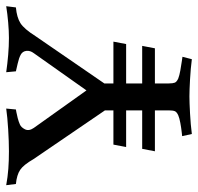

<svg xmlns="http://www.w3.org/2000/svg" viewBox="-30 -616 653 634"><g transform="rotate(-90 297.0 -298.5)"><path d="M250 -279 89 -515Q70 -548 53.5 -559Q37 -570 7 -573L3 -605Q30 -600 57 -598Q84 -596 115 -596Q147 -596 187.5 -598.5Q228 -601 256 -605L253 -573Q253 -573 244.5 -571.5Q236 -570 224.5 -567Q213 -564 204 -560Q194 -556 187.5 -543Q181 -530 192 -514L316 -340L439 -514Q448 -526 446.5 -538.5Q445 -551 434 -557Q423 -563 405 -567Q387 -571 379 -573L376 -605Q404 -601 433 -598.5Q462 -596 489 -596Q512 -596 540.5 -598.5Q569 -601 594 -605L590 -573Q557 -570 538 -558Q519 -546 495 -508L339 -281V-68Q339 -55 341.5 -48.5Q344 -42 355 -37Q365 -33 382 -30Q399 -27 413 -25Q427 -23 427 -23L419 8Q388 4 352 2Q316 0 296 0Q277 0 240 2Q203 4 172 8L165 -24Q165 -24 178.5 -25.5Q192 -27 208.5 -30Q225 -33 234 -37Q245 -42 247.5 -48.5Q250 -55 250 -68ZM137 -251H477L469 -209H129ZM123 -156H463L455 -114H115Z"/></g></svg>

Font: Buenard
Style: Regular
Weight: 400
Version: Version 2.000